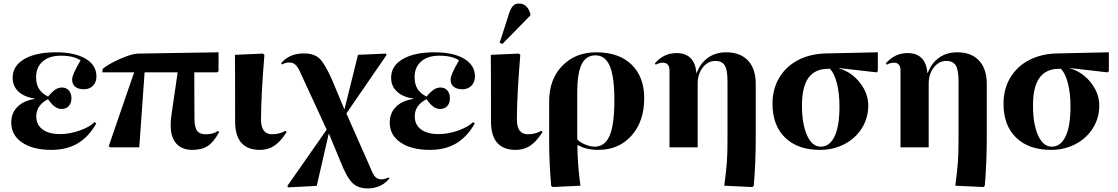

<svg xmlns="http://www.w3.org/2000/svg" viewBox="-20 -825 6260 1075"><path d="M267.1 14.2Q164.6 14.2 103.8 -27.1Q43 -68.4 43 -138.2Q43 -191.9 77.6 -226.8Q112.3 -261.7 174.8 -271V-272.9Q115.2 -282.2 83 -312.5Q50.8 -342.8 50.8 -390.1Q50.8 -456.1 115.5 -494.1Q180.2 -532.2 293 -532.2Q399.4 -532.2 459.7 -496.1Q520 -460 520 -397Q520 -364.7 500.5 -345Q481 -325.2 450.2 -325.2Q418.5 -325.2 401.1 -339.4Q383.8 -353.5 383.8 -379.9Q383.8 -407.7 431.2 -486.8Q392.6 -513.2 320.8 -513.2Q255.9 -513.2 219 -481Q182.1 -448.7 182.1 -393.1Q182.1 -354 198 -328.1Q213.9 -302.2 249 -284.2Q272.9 -312.5 290.3 -323.7Q307.6 -335 327.1 -335Q351.1 -335 365.5 -318.6Q379.9 -302.2 379.9 -275.9Q379.9 -247.6 365.2 -231.2Q350.6 -214.8 324.2 -214.8Q285.6 -214.8 249 -270Q183.1 -235.8 183.1 -173.8Q183.1 -126.5 218.3 -100.3Q253.4 -74.2 316.9 -74.2Q368.7 -74.2 424.3 -93.5Q480 -112.8 509.8 -141.1L519 -133.8Q476.1 -58.1 414.8 -22Q353.5 14.2 267.1 14.2Z M1057.6 14.2Q998 14.2 966.8 -21.5Q935.5 -57.1 935.5 -125Q935.5 -138.2 936.5 -150.6Q937.5 -163.1 940.7 -186.8Q943.8 -210.4 947.5 -234.1Q951.2 -257.8 959 -311.8Q966.8 -365.7 974.6 -419.9H789.6L759.8 0H596.7L588.9 -6.8L731 -419.9H552.7L554.7 -439Q585.4 -465.8 652.6 -495.4Q719.7 -524.9 752 -524.9L1203.6 -532.2V-426.8L1196.8 -419.9H1067.9Q1067.4 -377 1068.1 -291.7Q1068.8 -206.5 1068.8 -162.1Q1068.8 -112.8 1083.3 -93Q1097.7 -73.2 1132.8 -73.2Q1176.3 -73.2 1200.7 -92.8L1206.5 -85Q1177.2 -30.3 1143.8 -8.1Q1110.4 14.2 1057.6 14.2Z M1435.1 14.2Q1296.4 14.2 1296.4 -145Q1296.4 -488.3 1295.4 -518.1L1452.1 -524.9L1460.4 -518.1Q1441.4 -285.6 1441.4 -155.8Q1441.4 -73.2 1503.4 -73.2Q1543.5 -73.2 1579.1 -92.8L1584.5 -85Q1550.8 -32.2 1515.9 -9Q1481 14.2 1435.1 14.2Z M2038.1 230Q1984.4 230 1952.9 199Q1921.4 168 1888.2 84L1822.3 -75.2H1820.3L1753.4 215.8L1594.2 224.1L1588.4 216.8L1809.1 -99.1L1667 -407.2Q1649.9 -446.8 1636 -460.9Q1622.1 -475.1 1600.1 -475.1Q1577.6 -475.1 1559.1 -463.9L1554.2 -471.2Q1599.6 -525.9 1681.2 -525.9Q1738.3 -525.9 1768.3 -497.8Q1798.3 -469.7 1838.4 -379.9L1907.2 -214.8H1909.2L1984.4 -518.1L2139.2 -524.9L2145 -518.1L1919.4 -189.9L2052.2 110.8Q2067.9 151.4 2081.1 165.3Q2094.2 179.2 2116.2 179.2Q2133.8 179.2 2155.3 168L2160.2 174.8Q2113.3 230 2038.1 230Z M2386.2 14.2Q2283.7 14.2 2222.9 -27.1Q2162.1 -68.4 2162.1 -138.2Q2162.1 -191.9 2196.8 -226.8Q2231.4 -261.7 2293.9 -271V-272.9Q2234.4 -282.2 2202.1 -312.5Q2169.9 -342.8 2169.9 -390.1Q2169.9 -456.1 2234.6 -494.1Q2299.3 -532.2 2412.1 -532.2Q2518.6 -532.2 2578.9 -496.1Q2639.2 -460 2639.2 -397Q2639.2 -364.7 2619.6 -345Q2600.1 -325.2 2569.3 -325.2Q2537.6 -325.2 2520.3 -339.4Q2502.9 -353.5 2502.9 -379.9Q2502.9 -407.7 2550.3 -486.8Q2511.7 -513.2 2439.9 -513.2Q2375 -513.2 2338.1 -481Q2301.3 -448.7 2301.3 -393.1Q2301.3 -354 2317.1 -328.1Q2333 -302.2 2368.2 -284.2Q2392.1 -312.5 2409.4 -323.7Q2426.8 -335 2446.3 -335Q2470.2 -335 2484.6 -318.6Q2499 -302.2 2499 -275.9Q2499 -247.6 2484.4 -231.2Q2469.7 -214.8 2443.4 -214.8Q2404.8 -214.8 2368.2 -270Q2302.2 -235.8 2302.2 -173.8Q2302.2 -126.5 2337.4 -100.3Q2372.6 -74.2 2436 -74.2Q2487.8 -74.2 2543.5 -93.5Q2599.1 -112.8 2628.9 -141.1L2638.2 -133.8Q2595.2 -58.1 2533.9 -22Q2472.7 14.2 2386.2 14.2Z M2793 -579.1 2777.8 -585.9 2831.1 -752Q2840.8 -780.8 2853.3 -793Q2865.7 -805.2 2885.7 -805.2Q2932.6 -805.2 2949.7 -747.1V-738.8ZM2867.7 14.2Q2729 14.2 2729 -145Q2729 -488.3 2728 -518.1L2884.8 -524.9L2893.1 -518.1Q2874 -285.6 2874 -155.8Q2874 -73.2 2936 -73.2Q2976.1 -73.2 3011.7 -92.8L3017.1 -85Q2983.4 -32.2 2948.5 -9Q2913.6 14.2 2867.7 14.2Z M3074.7 222.2 3065.9 215.8Q3054.7 77.6 3054.7 -22.9V-257.8Q3054.7 -380.4 3127.9 -456.3Q3201.2 -532.2 3318.8 -532.2Q3444.3 -532.2 3515.6 -463.9Q3586.9 -395.5 3586.9 -274.9Q3586.9 -145.5 3515.9 -65.7Q3444.8 14.2 3329.6 14.2Q3263.2 14.2 3213.9 -13.2H3212.9Q3212.9 94.2 3230 214.8ZM3310.5 -3.9Q3366.7 -3.9 3393.3 -65.7Q3419.9 -127.4 3419.9 -264.2Q3419.9 -394.5 3394.5 -454.8Q3369.1 -515.1 3314 -515.1Q3261.2 -515.1 3236.6 -465.1Q3211.9 -415 3211.9 -307.1V-44.9Q3226.1 -28.3 3255.6 -16.1Q3285.2 -3.9 3310.5 -3.9Z M4192.4 222.2 4035.2 214.8Q4046.4 130.4 4049.8 81.8Q4053.2 33.2 4053.2 -40V-373Q4053.2 -433.6 4037.8 -458.7Q4022.5 -483.9 3985.4 -483.9Q3943.4 -483.9 3914.8 -447.3Q3886.2 -410.6 3886.2 -356.9V0H3728.5V-429.2Q3728.5 -474.1 3691.4 -474.1Q3672.9 -474.1 3651.4 -462.9L3646.5 -470.2Q3695.8 -527.8 3768.1 -527.8Q3869.1 -527.8 3879.4 -416L3881.3 -417Q3901.4 -471.7 3944.3 -502Q3987.3 -532.2 4045.4 -532.2Q4125 -532.2 4168.2 -485.8Q4211.4 -439.5 4211.4 -355V-49.8Q4211.4 84 4200.2 215.8Z M4571.3 14.2Q4446.3 14.2 4375.7 -54.4Q4305.2 -123 4305.2 -244.1Q4305.2 -326.2 4342.8 -389.6Q4380.4 -453.1 4449 -488.8Q4517.6 -524.4 4607.9 -525.9L4895 -532.2V-426.8L4887.2 -419.9L4679.2 -443.8V-441.9Q4748.5 -420.9 4794.9 -361.6Q4841.3 -302.2 4841.3 -233.9Q4841.3 -165 4805.9 -107.9Q4770.5 -50.8 4708.5 -18.3Q4646.5 14.2 4571.3 14.2ZM4575.2 -3.9Q4625.5 -3.9 4652.8 -61.8Q4680.2 -119.6 4680.2 -228Q4680.2 -301.8 4666 -357.7Q4651.9 -413.6 4627 -439.9H4617.2Q4543 -439.9 4506.6 -389.2Q4470.2 -338.4 4470.2 -234.9Q4470.2 -129.9 4498.8 -66.9Q4527.3 -3.9 4575.2 -3.9Z M5485.8 222.2 5328.6 214.8Q5339.8 130.4 5343.3 81.8Q5346.7 33.2 5346.7 -40V-373Q5346.7 -433.6 5331.3 -458.7Q5315.9 -483.9 5278.8 -483.9Q5236.8 -483.9 5208.3 -447.3Q5179.7 -410.6 5179.7 -356.9V0H5022V-429.2Q5022 -474.1 4984.9 -474.1Q4966.3 -474.1 4944.8 -462.9L4939.9 -470.2Q4989.3 -527.8 5061.5 -527.8Q5162.6 -527.8 5172.9 -416L5174.8 -417Q5194.8 -471.7 5237.8 -502Q5280.8 -532.2 5338.9 -532.2Q5418.5 -532.2 5461.7 -485.8Q5504.9 -439.5 5504.9 -355V-49.8Q5504.9 84 5493.7 215.8Z M5864.7 14.2Q5739.7 14.2 5669.2 -54.4Q5598.6 -123 5598.6 -244.1Q5598.6 -326.2 5636.2 -389.6Q5673.8 -453.1 5742.4 -488.8Q5811 -524.4 5901.4 -525.9L6188.5 -532.2V-426.8L6180.7 -419.9L5972.7 -443.8V-441.9Q6042 -420.9 6088.4 -361.6Q6134.8 -302.2 6134.8 -233.9Q6134.8 -165 6099.4 -107.9Q6064 -50.8 6002 -18.3Q5939.9 14.2 5864.7 14.2ZM5868.7 -3.9Q5918.9 -3.9 5946.3 -61.8Q5973.6 -119.6 5973.6 -228Q5973.6 -301.8 5959.5 -357.7Q5945.3 -413.6 5920.4 -439.9H5910.6Q5836.4 -439.9 5800 -389.2Q5763.7 -338.4 5763.7 -234.9Q5763.7 -129.9 5792.2 -66.9Q5820.8 -3.9 5868.7 -3.9Z"/></svg>

Font: Display Regular
Style: Bold
Weight: 700
Designer: Latin by Veronika Burian and Jose Scaglione. Greek by Irene Vlachou. Cyrillic by Vera Evstafieva.
Foundry: TypeTogether
Version: Version 3.002